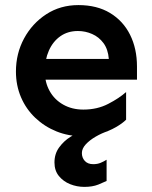

<svg xmlns="http://www.w3.org/2000/svg" viewBox="-20 -524 601 759"><path d="M305.7 14.6Q251 14.6 203.6 -4.4Q156.2 -23.4 119.6 -58.1Q83 -92.8 63 -139.6Q43 -186.5 43 -241.2Q43 -312.5 75.2 -372.1Q107.4 -431.6 163.1 -467.8Q218.8 -503.9 290 -503.9Q363.3 -503.9 415 -472.7Q466.8 -441.4 494.1 -386.7Q521.5 -332 521.5 -260.7V-209H149.4V-291H410.2Q407.2 -329.1 389.2 -353.5Q371.1 -377.9 344.2 -389.6Q317.4 -401.4 288.1 -401.4Q248 -401.4 218.8 -380.9Q189.5 -360.4 173.3 -324.2Q157.2 -288.1 157.2 -241.2Q157.2 -198.2 176.3 -164.1Q195.3 -129.9 230 -110.4Q264.6 -90.8 309.6 -90.8Q364.3 -90.8 407.7 -113.3Q451.2 -135.7 478.5 -160.2V-50.8Q463.9 -36.1 437.5 -21Q411.1 -5.9 377.4 4.4Q343.8 14.6 305.7 14.6ZM313.5 214.8Q284.2 214.8 257.3 204.1Q230.5 193.4 212.9 171.9Q195.3 150.4 195.3 118.2Q195.3 84 213.9 58.6Q232.4 33.2 258.3 17.1Q284.2 1 305.7 -5.9H407.2Q382.8 2 358.4 16.1Q334 30.3 318.8 46.9Q303.7 63.5 303.7 81.1Q303.7 99.6 315.4 112.3Q327.1 125 348.6 125Q365.2 125 377.9 119.6Q390.6 114.3 401.4 107.4V191.4Q391.6 196.3 368.7 205.6Q345.7 214.8 313.5 214.8Z"/></svg>

Font: Sen SemiBold
Style: Regular
Weight: 600
Designer: Kosal Sen, Philatype
Foundry: Philatype
Version: Version 2.000;gftools[0.9.31]